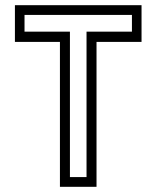

<svg xmlns="http://www.w3.org/2000/svg" viewBox="-20 -720 603 740"><path d="M211 0V-558.5H37.5V-700H525.5V-558.5H352V0ZM249.5 -37.5H313.5V-598H488.5V-662.5H74.5V-598H249.5Z"/></svg>

Font: Tourney Thin
Style: Regular
Weight: 400
Version: Version 1.015